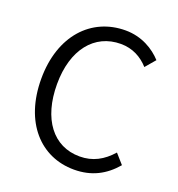

<svg xmlns="http://www.w3.org/2000/svg" viewBox="-136 -856 906 980"><g transform="rotate(20 317.0 -366.0)"><path d="M374 13C469 13 540 -25 597 -92L551 -144C503 -90 449 -60 378 -60C234 -60 144 -179 144 -368C144 -556 238 -672 381 -672C445 -672 495 -644 533 -602L579 -656C537 -702 469 -745 380 -745C195 -745 59 -601 59 -366C59 -130 192 13 374 13Z"/></g></svg>

Font: Noto Sans HK DemiLight
Style: Regular
Weight: 350
Designer: Ryoko NISHIZUKA 西塚涼子 (kana, bopomofo & ideographs); Paul D. Hunt (Latin, Greek & Cyrillic); Sandoll Communications 산돌커뮤니
Foundry: Adobe
Version: Version 2.004;hotconv 1.0.118;makeotfexe 2.5.65603